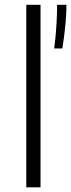

<svg xmlns="http://www.w3.org/2000/svg" viewBox="-20 -802 304 822"><path d="M153.5 -781.5V0H92.5V-781.5ZM264.5 -781.5Q264.5 -746 261 -707.2Q257.5 -668.5 253.2 -637.5Q249 -606.5 247 -594.5H212Q214 -607 217 -636.8Q220 -666.5 222.2 -705Q224.5 -743.5 224.5 -781.5Z"/></svg>

Font: Epilogue Light
Style: Regular
Weight: 300
Designer: Tyler Finck
Foundry: Etcetera Type Co
Version: Version 2.111; ttfautohint (v1.8.3)